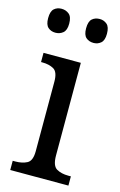

<svg xmlns="http://www.w3.org/2000/svg" viewBox="-116 -794 529 845"><g transform="rotate(15 149.0 -372.0)"><path d="M21 0V-42H33Q64 -42 86 -53.5Q108 -65 108 -109V-426Q108 -470 87 -482Q66 -494 35 -494H29V-536H199V-114Q199 -67 220.5 -54.5Q242 -42 274 -42H286V0ZM230 -635Q209 -635 195.5 -647Q182 -659 182 -689Q182 -720 195.5 -732Q209 -744 230 -744Q249 -744 263 -732Q277 -720 277 -689Q277 -659 263 -647Q249 -635 230 -635ZM56 -635Q36 -635 22.5 -647Q9 -659 9 -689Q9 -720 22.5 -732Q36 -744 56 -744Q76 -744 90.5 -732Q105 -720 105 -689Q105 -659 90.5 -647Q76 -635 56 -635Z"/></g></svg>

Font: Noto Serif Khmer SemiCondensed
Style: Regular
Weight: 400
Width: 4
Designer: Danh Hong and the Monotype Design Team
Foundry: Monotype Imaging Inc.
Version: Version 2.004; ttfautohint (v1.8.4.7-5d5b)